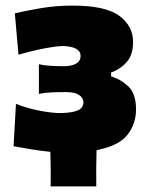

<svg xmlns="http://www.w3.org/2000/svg" viewBox="-20 -534 532 686"><path d="M161 132Q161.5 101.5 161.2 70.5Q161 39.5 160 8.5Q123 5 89 -1Q55 -7 28.5 -11.5L37 -163Q78.5 -146.5 122.8 -138.2Q167 -130 197 -130Q240.5 -131 259.2 -140.2Q278 -149.5 278 -168.5Q278 -184.5 262.2 -194.8Q246.5 -205 217 -205Q188 -205 164.5 -204Q141 -203 119 -198.5V-304.5Q139 -300 161 -298.8Q183 -297.5 208.5 -297.5Q236 -297.5 252 -306.8Q268 -316 268 -334Q268 -367.5 205 -369.5Q184.5 -369.5 143.5 -362Q102.5 -354.5 46 -338.5L33 -486.5Q71.5 -495.5 126 -504.8Q180.5 -514 239.5 -514Q357 -514 406.2 -477.5Q455.5 -441 455.5 -384Q455.5 -337.5 432.2 -311.8Q409 -286 377 -275V-261Q411.5 -251 438.8 -225Q466 -199 466 -143.5Q466 -91 435.2 -52Q404.5 -13 325 2.5Q324 35 323.8 67.5Q323.5 100 324 132Z"/></svg>

Font: Commissioner Flair ExtraBold
Style: Regular
Weight: 800
Designer: Kostas Bartsokas
Foundry: Kostas Bartsokas
Version: Version 1.000; ttfautohint (v1.8.3)